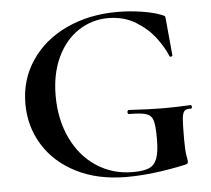

<svg xmlns="http://www.w3.org/2000/svg" viewBox="-49 -688 828 753"><g transform="rotate(-5 365.5 -312.0)"><path d="M49 -308Q49 -403 99.5 -478Q150 -553 239 -594.5Q328 -636 439 -636Q487 -636 535 -628.5Q583 -621 612 -609Q623 -605 624.5 -602.5Q626 -600 627 -586L640 -447Q640 -444 634.5 -443Q629 -442 628 -446Q615 -479 586 -518Q557 -557 510 -586Q463 -615 401 -615Q337 -615 284 -580Q231 -545 200.5 -480Q170 -415 170 -329Q170 -235 205.5 -161Q241 -87 304 -46Q367 -5 446 -5Q487 -5 509 -14Q531 -23 541 -49Q551 -75 551 -126Q551 -178 545 -198.5Q539 -219 519.5 -226Q500 -233 451 -233Q445 -233 445 -241Q445 -244 446.5 -246.5Q448 -249 450 -249Q535 -244 588 -244Q639 -244 694 -247Q698 -247 698.5 -240Q699 -233 694 -233Q676 -234 668.5 -226.5Q661 -219 659 -196Q657 -173 657 -116Q657 -71 660.5 -52Q664 -33 664 -28Q664 -22 662 -20Q660 -18 653 -16Q524 12 421 12Q307 12 223 -30.5Q139 -73 94 -146Q49 -219 49 -308Z"/></g></svg>

Font: Cormorant Infant
Style: Bold
Weight: 700
Designer: Christian Thalmann (Catharsis Fonts)
Foundry: Catharsis Fonts
Version: Version 4.000